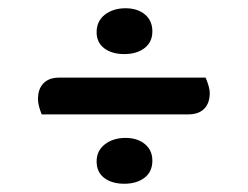

<svg xmlns="http://www.w3.org/2000/svg" viewBox="-20 -473 601 465"><path d="M281 -342Q251 -342 232.5 -356Q214 -370 214 -395Q214 -422 234 -437.5Q254 -453 284 -453Q313 -453 331 -438Q349 -423 349 -397Q349 -371 330 -356.5Q311 -342 281 -342ZM72 -233Q72 -258 85.5 -271.5Q99 -285 123 -285H478Q488 -261 488 -248Q488 -223 474.5 -209.5Q461 -196 436 -196H81Q72 -218 72 -233ZM281 -28Q251 -28 232.5 -42Q214 -56 214 -82Q214 -108 234 -123.5Q254 -139 284 -139Q313 -139 331 -124Q349 -109 349 -84Q349 -57 330 -42.5Q311 -28 281 -28Z"/></svg>

Font: Sansita Medium
Style: Regular
Weight: 500
Designer: Pablo Cosgaya
Foundry: Omnibus-Type
Version: Version 1.006